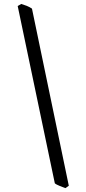

<svg xmlns="http://www.w3.org/2000/svg" viewBox="-20 -801 440 985"><path d="M315.9 164.1Q310.5 162.1 302.7 159.2Q294.9 156.2 286.9 153.1Q278.8 149.9 271.7 146.2Q264.6 142.6 261.2 139.2L70.8 -770L88.9 -780.8Q102.5 -776.9 117.2 -771Q131.8 -765.1 144 -756.8L333 151.9Z"/></svg>

Font: Gentium
Style: Italic
Weight: 400
Italic angle: -7°
Designer: J. Victor Gaultney
Version: Version 1.02; 2005; OFL release